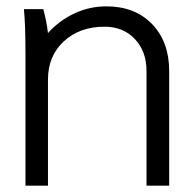

<svg xmlns="http://www.w3.org/2000/svg" viewBox="-20 -584 597 604"><path d="M55.2 -555.2H116.2Q126.5 -518.1 130.9 -480Q165.5 -518.6 213.1 -541.3Q260.7 -564 314.9 -564Q404.3 -564 458.3 -508.3Q512.2 -452.6 512.2 -360.8V0H440.9V-360.8Q440.9 -422.4 404.3 -461.2Q367.7 -500 309.1 -500Q230.5 -500 180.7 -453.9Q130.9 -407.7 130.9 -334V0H60.1V-415Q60.1 -509.8 55.2 -555.2Z"/></svg>

Font: LT Superior
Style: Regular
Weight: 400
Designer: Daniel Lyons
Foundry: LyonsType
Version: Version 1.000